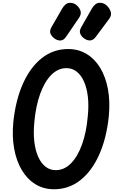

<svg xmlns="http://www.w3.org/2000/svg" viewBox="-20 -1372 888 1402"><path d="M374 10Q299.5 10 240 -26Q180.5 -62 140.5 -128Q100.5 -194 83.8 -284.2Q67 -374.5 77.5 -482.5Q94.5 -642.5 148 -762Q201.5 -881.5 285.5 -947.8Q369.5 -1014 478 -1014Q552.5 -1014 612 -978.2Q671.5 -942.5 711.5 -876.8Q751.5 -811 768.2 -721Q785 -631 774.5 -523Q758 -363 704.5 -243Q651 -123 567 -56.5Q483 10 374 10ZM231 -482.5Q223 -403.5 230.5 -338.8Q238 -274 259 -227Q280 -180 312.5 -154.8Q345 -129.5 387 -129.5Q449 -129.5 498 -179Q547 -228.5 579 -317.2Q611 -406 621 -523Q629 -601.5 621.5 -666Q614 -730.5 593 -777.2Q572 -824 539.5 -849.2Q507 -874.5 465 -874.5Q403.5 -874.5 354.5 -825Q305.5 -775.5 273.5 -687.2Q241.5 -599 231 -482.5ZM599.5 -1088Q577 -1102 567 -1123.2Q557 -1144.5 572.5 -1172L651 -1309.5Q674.5 -1350 705.8 -1351.5Q737 -1353 759.5 -1331.5Q781.5 -1310.5 788.8 -1285.2Q796 -1260 778 -1235.5L680 -1103.5Q661.5 -1079 640.8 -1077Q620 -1075 599.5 -1088ZM382 -1088Q360.5 -1102 350 -1123.2Q339.5 -1144.5 355 -1172L434 -1309.5Q457.5 -1349.5 488.5 -1351.2Q519.5 -1353 542.5 -1331.5Q564.5 -1310.5 569 -1288Q573.5 -1265.5 556 -1240.5L462.5 -1103.5Q445 -1078 424 -1076.5Q403 -1075 382 -1088Z"/></svg>

Font: Edu SA Hand
Style: Regular
Weight: 400
Designer: Tina and Corey Anderson, Eben Sorkin, Mirko Velimirovic
Foundry: Google for Education
Version: Version 2.000